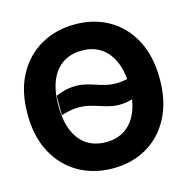

<svg xmlns="http://www.w3.org/2000/svg" viewBox="-108 -837 952 956"><g transform="rotate(-15 368.0 -359.0)"><path d="M576.2 -410.2V-309.6Q530.9 -290.8 496.3 -287.4Q461.7 -284 433.3 -289.6Q405 -295.3 378.8 -304.3Q352.6 -313.3 324.2 -320.1Q295.7 -326.9 261.1 -325.9Q226.6 -324.9 181.1 -309.6V-410.2Q226.6 -428.9 261.1 -432Q295.7 -435.1 324.2 -429.5Q352.6 -423.9 378.8 -414.7Q405 -405.5 433.3 -398.8Q461.7 -392.1 496.3 -393.5Q530.9 -394.8 576.2 -410.2ZM698.8 -359.4Q698.8 -242.4 654.9 -159.3Q611 -76.3 534.5 -32.3Q457.9 11.7 360.4 11.7Q261.9 11.7 184.3 -32.4Q106.6 -76.6 61.8 -159.8Q16.9 -243 17.2 -359.4Q16.9 -476.6 61.8 -559.5Q106.6 -642.5 184.3 -686.5Q261.9 -730.5 360.4 -730.5Q457.9 -730.5 534.4 -686.5Q610.8 -642.5 654.8 -559.5Q698.8 -476.6 698.8 -359.4ZM543.6 -359.4Q543.6 -433.9 521.6 -486.6Q499.6 -539.3 458.6 -567.3Q417.6 -595.3 359.8 -595.3Q301 -595.3 259.9 -567.3Q218.8 -539.3 197.6 -486.6Q176.4 -433.9 176.6 -359.4Q176.4 -285.2 197.7 -232.3Q219 -179.5 260.3 -151.5Q301.6 -123.4 360.4 -123.4Q418.4 -123.4 459.2 -151.5Q500.1 -179.5 521.8 -232.3Q543.6 -285.2 543.6 -359.4Z"/></g></svg>

Font: Inter Display V
Style: Regular
Weight: 400
Designer: Rasmus Andersson
Foundry: rsms
Version: Version 3.015;git-src